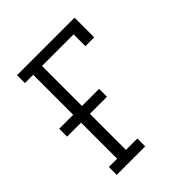

<svg xmlns="http://www.w3.org/2000/svg" viewBox="-200 -868 1001 1001"><g transform="rotate(-45 300.0 -367.5)"><path d="M86 0V-58H147V-324H44V-382H147V-677H86V-735H510V-590H445V-677H212V-382H338V-324H212V-58H296V0Z"/></g></svg>

Font: Iosevka Etoile Light
Style: Regular
Weight: 300
Designer: Belleve Invis
Foundry: Belleve Invis
Version: Version 25.0.1; ttfautohint (v1.8.4)